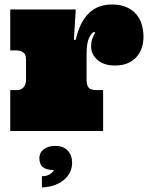

<svg xmlns="http://www.w3.org/2000/svg" viewBox="-20 -580 665 850"><path d="M315.4 -538.1 307.1 -403.8H315.4Q332.5 -481 372.3 -520.5Q412.1 -560.1 475.6 -560.1Q513.2 -560.1 540.3 -548.1Q567.4 -536.1 584 -516.1Q600.6 -496.1 607.9 -470Q615.2 -443.8 615.2 -416Q615.2 -393.1 608.4 -370.6Q601.6 -348.1 586.4 -330.1Q571.3 -312 547.4 -301Q523.4 -290 488.3 -290Q439.5 -290 411.4 -314.9Q383.3 -339.8 383.3 -375Q383.3 -392.1 387.2 -404.1Q391.1 -416 395.3 -423.6Q399.4 -431.2 400.9 -434.6Q402.3 -438 397.5 -438Q387.2 -438 375.2 -414.6Q363.3 -391.1 363.3 -340.8V-229Q363.3 -203.1 372.3 -192.1Q381.3 -181.2 407.2 -181.2H436.5V0H25.4V-181.2H54.2Q74.2 -181.2 84.7 -194.1Q95.2 -207 95.2 -225.1V-317.9Q95.2 -340.8 81.8 -348.9Q68.4 -356.9 51.3 -356.9H25.4V-538.1ZM165.5 200.2Q185.5 200.2 198.5 192.6Q211.4 185.1 218.8 172.9Q186.5 172.9 170.4 160.4Q154.3 147.9 154.3 119.1Q154.3 96.2 173.3 81.1Q192.4 65.9 224.6 65.9Q259.8 65.9 279.5 86.4Q299.3 106.9 299.3 142.1Q299.3 159.2 292 177.5Q284.7 195.8 268.6 211.4Q252.4 227.1 227.1 237.5Q201.7 248 165.5 250Z"/></svg>

Font: Ultra
Style: Regular
Weight: 400
Designer: Astigmatic (AOETI)
Foundry: Astigmatic (AOETI)
Version: Version 1.001